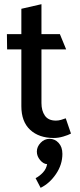

<svg xmlns="http://www.w3.org/2000/svg" viewBox="-20 -642 380 917"><path d="M319 -4Q306 3 282.5 10Q259 17 237 17Q166 17 124 -22Q82 -61 82 -135V-406H14L13 -479H82V-600L178 -622V-479H266L296 -406H178V-150Q178 -113 194.5 -89.5Q211 -66 247 -66Q259 -66 271.5 -69.5Q284 -73 294 -77ZM217 21Q242 21 260 40.5Q278 60 278 93Q278 144 247.5 189Q217 234 174 255L150 209Q169 199 185 182Q201 165 205 142Q187 141 171.5 122.5Q156 104 156 82Q156 59 174 40Q192 21 217 21Z"/></svg>

Font: Palanquin Medium
Style: Regular
Weight: 500
Designer: Pria Ravichandran
Version: Version 1.0.4